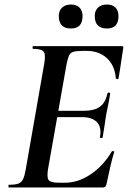

<svg xmlns="http://www.w3.org/2000/svg" viewBox="-20 -829 571 849"><path d="M20 0Q17 0 17 -6Q17 -12 20 -12Q47 -12 61 -17Q75 -22 82 -37Q89 -52 94 -81L175 -544Q183 -587 173.5 -600Q164 -613 126 -613Q124 -613 124 -619Q124 -625 126 -625H519Q527 -625 525 -616Q522 -597 518 -571Q514 -545 510.5 -521Q507 -497 504 -482Q503 -478 497.5 -479.5Q492 -481 492 -483Q488 -539 453 -571.5Q418 -604 363 -604H345Q317 -604 303.5 -599.5Q290 -595 284.5 -582Q279 -569 274 -543L193 -85Q186 -45 195 -33Q204 -21 241 -21H267Q326 -21 381.5 -58.5Q437 -96 474 -159Q476 -162 481.5 -160.5Q487 -159 485 -157Q476 -128 467 -88.5Q458 -49 451 -15Q448 0 435 0ZM434 -222Q433 -218 427 -218.5Q421 -219 422 -223Q430 -267 408.5 -289Q387 -311 344 -311H187L191 -339H351Q396 -339 421 -356.5Q446 -374 455 -415Q456 -420 462 -419.5Q468 -419 467 -414Q462 -382 458 -363.5Q454 -345 450 -325Q446 -300 442.5 -275.5Q439 -251 434 -222ZM453 -703Q399 -703 399 -758Q399 -782 413.5 -795.5Q428 -809 453 -809Q477 -809 490.5 -795.5Q504 -782 504 -758Q504 -703 453 -703ZM294 -703Q240 -703 240 -758Q240 -782 254.5 -795.5Q269 -809 294 -809Q318 -809 331.5 -795.5Q345 -782 345 -758Q345 -703 294 -703Z"/></svg>

Font: Cormorant Garamond Light
Style: Bold Italic
Weight: 700
Italic angle: -10°
Version: Version 4.001